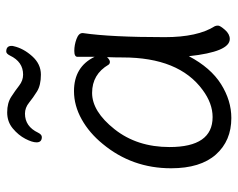

<svg xmlns="http://www.w3.org/2000/svg" viewBox="-93 -650 761 615"><g transform="rotate(-90 287.5 -342.5)"><path d="M124 -180Q124 -42 220 -42Q264 -42 307 -74Q411 -150 411 -330Q411 -355 412 -380Q403 -371 397 -371Q391 -371 388 -375Q357 -428 297.5 -428Q238 -428 181 -356Q124 -284 124 -180ZM470 13Q429 13 415 -118Q378 -48 325.5 -15Q273 18 217 18Q144 18 100 -31.5Q56 -81 56 -175Q56 -300 134 -394Q169 -437 213 -461.5Q257 -486 303 -486Q381 -486 413 -420V-475Q413 -485 432 -485Q451 -485 470 -478Q489 -471 489 -459V-457Q476 -368 476 -195Q476 -90 511 -35Q513 -31 513 -24.5Q513 -18 499.5 -2.5Q486 13 470 13ZM447 -679Q440 -648 415 -620Q390 -592 356 -592Q322 -592 302 -604.5Q282 -617 266 -630Q250 -643 231 -643Q190 -643 170 -601Q164 -589 156 -589Q139 -589 139 -606Q139 -620 150.5 -642Q162 -664 183.5 -682Q205 -700 235 -700Q265 -700 285 -687Q305 -674 321 -661.5Q337 -649 356 -649Q397 -649 417 -691Q423 -703 430 -703Q448 -703 448 -686Q448 -682 447 -679Z"/></g></svg>

Font: LXGW WenKai
Style: Regular
Weight: 400
Designer: LXGW / Fontworks Inc.
Foundry: LXGW / Fontworks Inc.
Version: Version 1.520; June 14, 2025